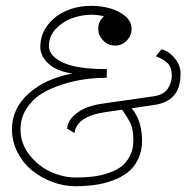

<svg xmlns="http://www.w3.org/2000/svg" viewBox="-20 -624 640 658"><path d="M533.2 -455.1Q559.1 -449.2 579.8 -423.1Q600.6 -397 598.6 -368.2Q598.6 -276.9 507.8 -264.2L431.2 -252.9Q466.8 -210.9 466.8 -141.6Q466.8 -106 453.1 -78.1Q439.5 -50.3 417.7 -33.2Q396 -16.1 365.2 -5.1Q334.5 5.9 303.5 10Q272.5 14.2 237.8 14.2Q198.7 14.2 160.2 -0.2Q121.6 -14.6 90.6 -39.3Q59.6 -64 40.3 -101.3Q21 -138.7 21 -181.2Q21 -252 77.9 -303.2Q134.8 -354.5 228 -372.1Q174.3 -379.9 146.2 -405.8Q118.2 -431.6 118.2 -462.9Q118.2 -505.9 144 -538.8Q169.9 -571.8 209 -587.9Q248 -604 292 -604Q326.2 -604 356.9 -595.5Q387.7 -586.9 408.4 -569.6Q429.2 -552.2 430.7 -529.3Q432.6 -503.9 415.3 -485.8Q397.9 -467.8 375.5 -467.8Q350.1 -467.8 333.5 -485.4Q316.9 -502.9 316.9 -523.4Q316.4 -537.1 320.6 -546.9Q324.7 -556.6 335.9 -568.8Q314.5 -573.2 293.9 -573.7Q259.8 -573.2 227.3 -561.8Q194.8 -550.3 171.1 -524.9Q147.5 -499.5 147.5 -465.8Q147.9 -442.4 171.1 -424.3Q194.3 -406.2 233.9 -397Q275.9 -387.2 346.2 -387.2L345.7 -357.4Q308.6 -357.4 270.8 -352.3Q232.9 -347.2 192.4 -334.2Q151.9 -321.3 121.1 -302Q90.3 -282.7 70.3 -251.2Q50.3 -219.7 50.3 -180.2Q50.3 -132.8 80.3 -94Q110.4 -55.2 152.8 -35.6Q195.3 -16.1 238.8 -15.6Q270 -15.6 296.1 -18.6Q322.3 -21.5 349.4 -30.3Q376.5 -39.1 395 -52.7Q413.6 -66.4 425.5 -90.1Q437.5 -113.8 437 -145Q436.5 -178.7 429 -197Q421.4 -215.3 398.4 -248L344.2 -240.2Q242.2 -226.1 235.4 -168L210 -183.1Q212.4 -209 233.6 -228.3Q254.9 -247.6 279.5 -256.3Q304.2 -265.1 332 -269L505.9 -293.9Q540 -298.8 554.4 -319.3Q568.8 -339.8 568.8 -366.2Q568.8 -392.1 555.2 -406.5Q541.5 -420.9 514.2 -431.2Z"/></svg>

Font: Compagnon Light Italic
Style: Regular
Weight: 400
Italic angle: -12°
Designer: Valentin Papon
Foundry: Velvetyne Type Foundry
Version: Version 1.000;PS 001.000;hotconv 1.0.88;makeotf.lib2.5.64775